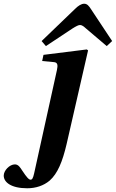

<svg xmlns="http://www.w3.org/2000/svg" viewBox="-105 -767 621 1029"><path d="M118 -547 141 -520 286 -616C300 -625 315 -633 324 -633C334 -633 344 -625 354 -616L467 -520L496 -547L382 -719C372 -734 363 -747 346 -747C331 -747 314 -736 298 -720ZM-85 174C-85 210 -45 242 41 242C87 242 129 228 161 201C204 163 230 99 252 5L367 -497L360 -502L128 -473L121 -440L185 -434C204 -432 206 -418 200 -391L78 162C72 189 67 196 59 196C50 196 39 185 14 147C4 132 -6 114 -25 114C-54 114 -85 147 -85 174Z"/></svg>

Font: Heuristica
Style: Bold Italic
Weight: 700
Italic angle: -13°
Version: Version 1.0.1